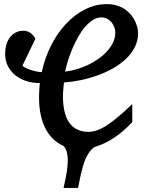

<svg xmlns="http://www.w3.org/2000/svg" viewBox="-20 -707 703 932"><path d="M173.3 -303.7Q141.1 -303.7 110.8 -312.7Q80.6 -321.8 56.9 -339.8Q33.2 -357.9 19 -384.8Q4.9 -411.6 4.9 -447.3Q4.9 -467.8 10.3 -487.8Q15.6 -507.8 26.6 -523.2Q37.6 -538.6 54.2 -548.1Q70.8 -557.6 92.8 -557.6Q113.3 -557.6 127.7 -547.1Q142.1 -536.6 151.9 -519L88.9 -388.2Q93.8 -382.8 105.2 -377.2Q116.7 -371.6 130.4 -367.2Q144 -362.8 158.2 -359.9Q172.4 -356.9 182.6 -356.9Q197.3 -424.8 227.3 -484.9Q257.3 -544.9 299.1 -589.8Q340.8 -634.8 391.8 -660.9Q442.9 -687 499 -687Q527.8 -687 550.3 -679.4Q572.8 -671.9 589.6 -659.7Q606.4 -647.5 618.2 -632.3Q629.9 -617.2 637 -601.6Q644 -585.9 647.2 -571.8Q650.4 -557.6 650.4 -547.4Q650.4 -509.3 634 -477.5Q617.7 -445.8 590.1 -419.9Q562.5 -394 526.4 -374Q490.2 -354 450.2 -339.8Q410.2 -325.7 368.9 -317.4Q327.6 -309.1 290.5 -306.6Q289.6 -299.8 288.8 -291.3Q288.1 -282.7 287.4 -273.9Q286.6 -265.1 286.1 -256.8Q285.6 -248.5 285.6 -242.2Q285.6 -152.3 317.6 -109.6Q349.6 -66.9 409.7 -66.9Q451.7 -66.9 502.4 -101.1Q553.2 -135.3 622.1 -202.1V-114.3Q604.5 -95.2 578.6 -72.5Q552.7 -49.8 520.3 -29.8Q487.8 -9.8 449.2 3.4L437.5 7.3Q419.4 20.5 406.2 43Q391.6 67.4 380.9 106.2Q370.1 145 358.9 205.1H288.6Q302.7 145 306.9 106Q311 66.9 306.6 42Q302.2 17.1 290 3.4L287.1 0.5L282.2 -1.5Q260.3 -12.2 240 -30.5Q219.7 -48.8 203.9 -77.1Q188 -105.5 178.7 -144.8Q169.4 -184.1 169.4 -236.8Q169.4 -251 170.7 -270.3Q171.9 -289.6 173.3 -303.7ZM539.6 -548.8Q539.6 -562.5 534.7 -575.7Q529.8 -588.9 521 -599.4Q512.2 -609.9 499.8 -616.2Q487.3 -622.6 471.7 -622.6Q451.2 -622.6 431.6 -610.4Q412.1 -598.1 394.3 -577.9Q376.5 -557.6 361.1 -530.8Q345.7 -503.9 333 -474.6Q320.3 -445.3 310.8 -415.5Q301.3 -385.7 295.9 -359.4Q322.3 -362.3 350.8 -370.6Q379.4 -378.9 406.5 -391.6Q433.6 -404.3 457.8 -421.4Q481.9 -438.5 500 -458.5Q518.1 -478.5 528.8 -501.2Q539.6 -523.9 539.6 -548.8Z"/></svg>

Font: Charis SIL
Style: Italic
Weight: 400
Italic angle: -11°
Foundry: SIL International
Version: Version 4.112